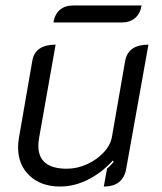

<svg xmlns="http://www.w3.org/2000/svg" viewBox="-20 -672 590 701"><path d="M441 -57Q430 9 359 9L371 -57Q382 -65 395 -81L392 -86Q351 -41 301 -16Q251 9 199 9Q130 9 88 -30.5Q46 -70 46 -134Q46 -150 49 -168L98 -450Q108 -509 183 -509L123 -170Q120 -154 120 -140Q120 -56 224 -56Q262 -56 298 -72.5Q334 -89 359 -116Q384 -143 389 -174L437 -450Q443 -480 464 -494.5Q485 -509 522 -509ZM248 -652H497Q492 -622 473 -606Q454 -590 424 -590H175Q180 -620 198.5 -636Q217 -652 248 -652Z"/></svg>

Font: K2D Light
Style: Italic
Weight: 300
Italic angle: -10°
Designer: Katatrad Aksorn Co.,Ltd.
Foundry: Cadson Demak Co.,Ltd.
Version: Version 1.000; ttfautohint (v1.6)